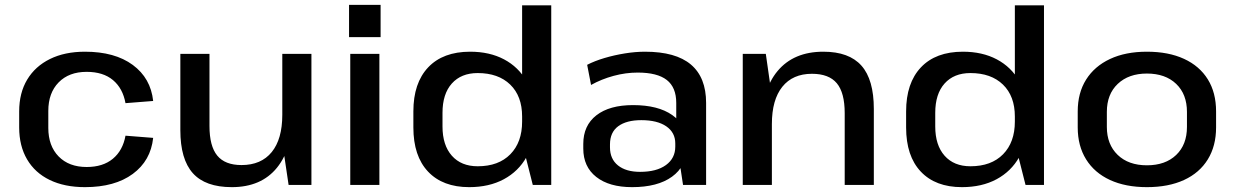

<svg xmlns="http://www.w3.org/2000/svg" viewBox="-20 -762 5089 791"><path d="M330 9Q246 9 185 -20.5Q124 -50 91.5 -105.5Q59 -161 59 -237V-303Q59 -379 92 -434Q125 -489 186 -519Q247 -549 330 -549Q453 -549 527 -494.5Q601 -440 611 -346L497 -337Q486 -398 445.5 -432Q405 -466 337 -466Q264 -466 221.5 -422.5Q179 -379 179 -305V-235Q179 -161 221.5 -117.5Q264 -74 337 -74Q404 -74 445 -108Q486 -142 497 -203L611 -194Q601 -100 527 -45.5Q453 9 330 9Z M843 -243Q843 -160 875 -121Q907 -82 975 -82Q1056 -82 1099.5 -135.5Q1143 -189 1143 -289L1186 -359V-299Q1186 -151 1121 -71Q1056 9 935 9Q826 9 774.5 -48.5Q723 -106 723 -226V-540H843ZM1263 0H1169L1143 -175V-540H1263Z M1543 -540V0H1423V-540ZM1548 -742V-609H1418V-742Z M1913 9Q1804 9 1743.5 -55Q1683 -119 1683 -237V-303Q1683 -420 1744 -484.5Q1805 -549 1917 -549Q1997 -549 2056.5 -517.5Q2116 -486 2149 -428Q2182 -370 2182 -290V-255Q2182 -174 2149 -115Q2116 -56 2055.5 -23.5Q1995 9 1913 9ZM1948 -77Q2034 -77 2082.5 -126.5Q2131 -176 2131 -261V-282Q2131 -366 2082 -413.5Q2033 -461 1948 -461Q1880 -461 1841.5 -418Q1803 -375 1803 -297V-241Q1803 -164 1841.5 -120.5Q1880 -77 1948 -77ZM2131 -174V-740H2251V0H2175Z M2766 -185V-338Q2766 -402 2727 -432.5Q2688 -463 2607 -463Q2558 -463 2508 -449.5Q2458 -436 2415 -412L2399 -495Q2430 -511 2470.5 -523Q2511 -535 2554.5 -542Q2598 -549 2637 -549Q2764 -549 2826.5 -496Q2889 -443 2889 -338V0H2794ZM2584 9Q2490 9 2436.5 -33Q2383 -75 2383 -150V-169Q2383 -245 2437 -287Q2491 -329 2588 -329Q2691 -329 2749.5 -288Q2808 -247 2808 -173V-153Q2808 -77 2748.5 -34Q2689 9 2584 9ZM2617 -54Q2685 -54 2723.5 -82Q2762 -110 2762 -158V-171Q2762 -216 2725 -241.5Q2688 -267 2622 -267Q2561 -267 2527 -242Q2493 -217 2493 -167V-155Q2493 -107 2526 -80.5Q2559 -54 2617 -54Z M3460 -296Q3460 -380 3427.5 -419Q3395 -458 3325 -458Q3246 -458 3203 -404.5Q3160 -351 3160 -251L3117 -181V-241Q3117 -390 3183.5 -469.5Q3250 -549 3372 -549Q3478 -549 3529 -491.5Q3580 -434 3580 -313V0H3460ZM3040 -540H3135L3160 -365V0H3040Z M3943 9Q3834 9 3773.5 -55Q3713 -119 3713 -237V-303Q3713 -420 3774 -484.5Q3835 -549 3947 -549Q4027 -549 4086.5 -517.5Q4146 -486 4179 -428Q4212 -370 4212 -290V-255Q4212 -174 4179 -115Q4146 -56 4085.5 -23.5Q4025 9 3943 9ZM3978 -77Q4064 -77 4112.5 -126.5Q4161 -176 4161 -261V-282Q4161 -366 4112 -413.5Q4063 -461 3978 -461Q3910 -461 3871.5 -418Q3833 -375 3833 -297V-241Q3833 -164 3871.5 -120.5Q3910 -77 3978 -77ZM4161 -174V-740H4281V0H4205Z M4705 9Q4617 9 4553 -20.5Q4489 -50 4454.5 -105.5Q4420 -161 4420 -237V-303Q4420 -379 4454.5 -434Q4489 -489 4553 -519Q4617 -549 4705 -549Q4794 -549 4858 -519.5Q4922 -490 4956 -435Q4990 -380 4990 -303V-237Q4990 -161 4956 -105.5Q4922 -50 4858 -20.5Q4794 9 4705 9ZM4705 -81Q4781 -81 4825.5 -123.5Q4870 -166 4870 -239V-301Q4870 -374 4825.5 -416.5Q4781 -459 4705 -459Q4630 -459 4585 -416.5Q4540 -374 4540 -301V-239Q4540 -167 4584.5 -124Q4629 -81 4705 -81Z"/></svg>

Font: Pathway Extreme 72pt SemiBold
Style: Regular
Weight: 600
Designer: Eduardo Rodriguez Tunni
Foundry: Eduardo Rodriguez Tunni
Version: Version 1.001;gftools[0.9.26]